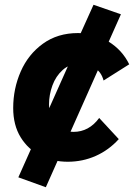

<svg xmlns="http://www.w3.org/2000/svg" viewBox="-20 -668 567 806"><path d="M35.4 -214.6Q35.4 -295.6 67 -367.8Q98.6 -440 160.3 -484.6Q222 -529.2 307.4 -529.2Q377.6 -529.2 435.5 -493.5Q493.4 -457.8 522.4 -398L414.8 -330Q405.4 -365.6 377.8 -382.9Q350.2 -400.2 313.8 -400.2Q272 -400.2 243.1 -374.2Q214.2 -348.2 200 -309.1Q185.8 -270 185.8 -230.2Q185.8 -192 199.2 -166Q212.6 -140 235.9 -127.2Q259.2 -114.4 288.6 -114.4Q321 -114.4 348.1 -129.1Q375.2 -143.8 396.4 -172.8L478.6 -84Q437 -38 382 -13.5Q327 11 264.4 11Q202.4 11 150.2 -14.9Q98 -40.8 66.7 -91.7Q35.4 -142.6 35.4 -214.6ZM57 76.4 311 -492.8 426.4 -452.8 172.4 118ZM310.8 -511 372.6 -648 487.6 -608 430.4 -479.6Z"/></svg>

Font: Fixel Italic Variable 20240409 Display Thin
Style: Italic
Weight: 100
Italic angle: -10°
Designer: AlfaBravo + MacPaw
Foundry: Kyrylo Tkachov, Marchela Mozhyna, Serhii Makarenko, Maria Weinstein, Zakhar Kryvoshyya
Version: Version 1.211;Glyphs 3.2 (3225)